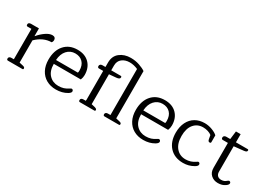

<svg xmlns="http://www.w3.org/2000/svg" viewBox="-13 -1434 2971 2160"><g transform="rotate(30 1472.5 -353.5)"><path d="M48 -20Q48 -33 57.5 -40Q67 -47 83 -47H114V-442H64Q48 -442 48 -462Q48 -476 57.5 -482.5Q67 -489 83 -489H185V-390H188Q226 -436 272 -467.5Q318 -499 356 -499Q377 -499 388 -488.5Q399 -478 399 -460Q399 -450 395.5 -440.5Q392 -431 386 -425Q281 -425 189 -336V-47L237 -36Q251 -33 257.5 -27.5Q264 -22 264 -12Q264 0 252 0H64Q48 0 48 -20Z M453 -240Q453 -359 515 -429Q577 -499 684 -499Q781 -499 837 -442Q893 -385 893 -290Q893 -259 880 -227H529Q529 -135 576 -86Q623 -37 695 -37Q733 -37 763.5 -46.5Q794 -56 824 -77Q826 -78 832.5 -82Q839 -86 845 -86Q854 -86 860 -79Q866 -72 866 -62Q866 -44 835 -25Q773 12 692 12Q621 12 567 -18.5Q513 -49 483 -106Q453 -163 453 -240ZM813 -277Q817 -286 817 -305Q817 -374 780 -412Q743 -450 682 -450Q618 -450 576 -403.5Q534 -357 529 -277Z M983 -20Q983 -33 992.5 -40Q1002 -47 1018 -47H1049V-58H1050V-436H993Q985 -436 980.5 -442Q976 -448 976 -458Q976 -471 985.5 -479Q995 -487 1011 -487H1050V-545Q1050 -629 1107 -674Q1164 -719 1248 -719Q1308 -719 1360.5 -701Q1413 -683 1444 -661V-47L1491 -36Q1507 -32 1512.5 -27Q1518 -22 1518 -12Q1518 0 1506 0H1318Q1302 0 1302 -20Q1302 -33 1311.5 -40Q1321 -47 1337 -47H1369V-645Q1316 -669 1262 -669Q1204 -669 1164.5 -638Q1125 -607 1125 -549V-487H1248Q1261 -487 1261 -473Q1261 -448 1216 -444L1125 -436V-47L1172 -36Q1187 -31 1193 -26Q1199 -21 1199 -12Q1199 0 1187 0H999Q983 0 983 -20Z M1587 -240Q1587 -359 1649 -429Q1711 -499 1818 -499Q1915 -499 1971 -442Q2027 -385 2027 -290Q2027 -259 2014 -227H1663Q1663 -135 1710 -86Q1757 -37 1829 -37Q1867 -37 1897.5 -46.5Q1928 -56 1958 -77Q1960 -78 1966.5 -82Q1973 -86 1979 -86Q1988 -86 1994 -79Q2000 -72 2000 -62Q2000 -44 1969 -25Q1907 12 1826 12Q1755 12 1701 -18.5Q1647 -49 1617 -106Q1587 -163 1587 -240ZM1947 -277Q1951 -286 1951 -305Q1951 -374 1914 -412Q1877 -450 1816 -450Q1752 -450 1710 -403.5Q1668 -357 1663 -277Z M2104 -244Q2104 -322 2133 -380Q2162 -438 2214 -468.5Q2266 -499 2335 -499Q2384 -499 2432 -481Q2480 -463 2505 -439V-350Q2505 -344 2501 -340.5Q2497 -337 2489 -337Q2479 -337 2473 -343.5Q2467 -350 2464 -365L2455 -414Q2437 -430 2406 -439.5Q2375 -449 2343 -449Q2269 -449 2224 -395.5Q2179 -342 2179 -244Q2179 -146 2225.5 -91.5Q2272 -37 2348 -37Q2416 -37 2471 -76Q2473 -77 2479 -81.5Q2485 -86 2491 -86Q2500 -86 2506 -79Q2512 -72 2512 -62Q2512 -43 2479 -24Q2417 12 2344 12Q2233 12 2168.5 -57Q2104 -126 2104 -244Z M2670 -112V-436H2602Q2594 -436 2589.5 -442Q2585 -448 2585 -458Q2585 -471 2594.5 -479Q2604 -487 2620 -487H2671L2684 -593H2745V-487H2897Q2909 -487 2909 -475Q2909 -463 2899 -457Q2889 -451 2868 -449L2745 -436V-107Q2745 -73 2762.5 -55.5Q2780 -38 2810 -38Q2831 -38 2847 -44Q2863 -50 2878 -64Q2890 -74 2897 -74Q2906 -74 2912 -68.5Q2918 -63 2918 -53Q2918 -34 2888 -14Q2851 12 2796 12Q2742 12 2706 -21Q2670 -54 2670 -112Z"/></g></svg>

Font: Maitree
Style: Regular
Weight: 400
Designer: CadsonDemak Team
Foundry: CadsonDemak
Version: Version 1.000